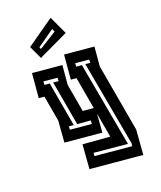

<svg xmlns="http://www.w3.org/2000/svg" viewBox="-236 -802 933 1115"><g transform="rotate(-30 230.0 -244.5)"><path d="M15 -56 48 -185V-345L15 -354L54 -500L230 -452L199 -336V-162L263 -145V-345L230 -354L269 -500L445 -452L414 -336V87L376 235L64 150L101 5L263 47V-107L235 4ZM133 -391 164 -382 169 -402 87 -425 82 -404 113 -396V-117L85 -125L80 -105L207 -70L212 -91L133 -112ZM127 99 346 159 351 140 348 -390 377 -382 381 -402 300 -424 295 -404 328 -395 331 135 132 80ZM143 -550 120 -636 308 -724 340 -604ZM166 -608 169 -595 288 -643 283 -663Z"/></g></svg>

Font: Blaka Hollow
Style: Regular
Weight: 400
Designer: Mohamed Gaber
Foundry: Kief Type Foundry
Version: Version 1.003; ttfautohint (v1.8.4.7-5d5b)